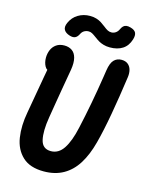

<svg xmlns="http://www.w3.org/2000/svg" viewBox="-139 -1039 897 1140"><g transform="rotate(15 310.0 -469.5)"><path d="M59.3 -301.9Q74.2 -386.6 98.8 -527Q107.4 -573.1 115.5 -618.8L131.6 -569.1Q105.3 -569.1 93.1 -591.5Q80.9 -613.8 80.9 -643.1Q80.9 -668.8 90.3 -691.2Q99.7 -713.6 119.5 -727.6Q139.4 -741.6 168.7 -741.6Q196.6 -741.6 216 -728.2Q235.5 -714.8 243 -686.1Q250.6 -657.4 243.4 -613.2Q233.4 -554.4 221 -484.1Q211.8 -430 206.2 -396.3Q200.5 -362.6 191.3 -306.1Q176.7 -218.2 188.5 -166.4Q200.3 -114.6 252.2 -114.6Q299.8 -114.6 330.1 -160.8Q360.3 -207 378.8 -291.6Q414.6 -450.8 440.8 -621.8L447.2 -663.5Q454.1 -709.3 472.3 -728.3Q490.6 -747.3 518.6 -747.3Q543.4 -747.3 558.5 -734.8Q573.7 -722.3 578.9 -702Q584.1 -681.8 580.8 -657.9Q562.9 -530.5 543.9 -423Q524.9 -315.5 504.1 -236.9Q482.8 -155.9 448.2 -100.6Q413.5 -45.2 362.3 -16.4Q311.1 12.5 242 12.5Q157.3 12.5 111.3 -30.6Q65.2 -73.8 54.2 -144.5Q43.2 -215.3 59.3 -301.9ZM333.2 -837.4Q318.2 -848.6 308.1 -854.1Q298 -859.7 286.3 -859.7Q271.8 -859.7 259.6 -852.8Q247.4 -845.9 240.3 -831.5Q231 -812.2 217.7 -806Q204.3 -799.8 183.5 -806.2Q157.2 -814.2 147.4 -831.2Q137.6 -848.2 149.7 -875.3Q165.6 -911.5 198 -931Q230.5 -950.6 270.9 -950.6Q292.9 -950.6 310.2 -945.1Q327.4 -939.6 339.6 -932Q351.8 -924.4 366.8 -912.7Q382.4 -900.2 393.2 -894.4Q403.9 -888.7 416.8 -888.7Q431.1 -888.7 443.3 -897.1Q455.5 -905.5 462.5 -921.7Q467.9 -933.1 474.9 -940Q481.9 -947 493 -949Q504.1 -951 520 -946.4Q546.1 -939.2 553.5 -923.7Q560.8 -908.2 552.8 -882.2Q540.1 -840.2 508.8 -820.2Q477.6 -800.2 431.3 -800.2Q409.2 -800.2 391.4 -805.6Q373.6 -810.9 361.2 -818.3Q348.8 -825.7 333.2 -837.4Z"/></g></svg>

Font: Monaspace Radon Var
Style: Regular
Weight: 400
Designer: Riley Cran and the Lettermatic Team
Version: Version 1.000 (Monaspace Radon Var)